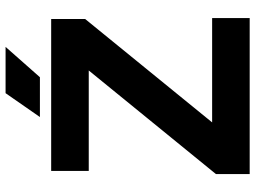

<svg xmlns="http://www.w3.org/2000/svg" viewBox="-135 -794 929 699"><g transform="rotate(-90 329.5 -444.5)"><path d="M397.9 -763.7 508.3 -888.7H339.8L252.9 -763.7ZM56.6 -722.7V-585.9H422.4L45.4 -123V0H613.3V-136.7H233.4L609.9 -599.1V-722.7Z"/></g></svg>

Font: Giphurs ExtraBold
Style: Regular
Weight: 800
Version: Version 1.000